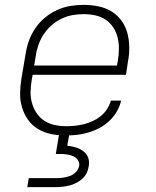

<svg xmlns="http://www.w3.org/2000/svg" viewBox="-20 -548 640 788"><path d="M249 8Q218 8 189 2Q160 -4 136 -18.5Q112 -33 95.5 -56Q79 -79 70.5 -107Q62 -135 62.5 -165Q63 -195 68 -226L85 -326Q89 -353 98.5 -380Q108 -407 124.5 -431.5Q141 -456 164.5 -475.5Q188 -495 214.5 -507Q241 -519 268.5 -523.5Q296 -528 324 -528Q354 -528 383.5 -522Q413 -516 437 -501.5Q461 -487 478 -464Q495 -441 502.5 -413Q510 -385 510.5 -355Q511 -325 505 -294L497 -241H114L110 -219Q106 -195 105.5 -171Q105 -147 111.5 -124.5Q118 -102 130.5 -83.5Q143 -65 162 -52.5Q181 -40 204.5 -35Q228 -30 253 -30Q271 -30 289 -32Q307 -34 325 -38.5Q343 -43 360.5 -51Q378 -59 393.5 -71.5Q409 -84 419.5 -100.5Q430 -117 435 -135H477Q472 -112 459.5 -90.5Q447 -69 428.5 -51.5Q410 -34 388 -22.5Q366 -11 342.5 -4Q319 3 295.5 5.5Q272 8 249 8ZM120 -279H460L464 -301Q468 -325 468 -349Q468 -373 462.5 -395Q457 -417 444.5 -436Q432 -455 413 -467.5Q394 -480 371 -485Q348 -490 324 -490Q301 -490 278 -486Q255 -482 233 -471.5Q211 -461 192 -444.5Q173 -428 159.5 -407.5Q146 -387 138 -364.5Q130 -342 127 -319ZM92 220 98 183H213Q226 183 240 181Q254 179 267.5 174Q281 169 291.5 158Q302 147 305 133Q307 120 299.5 109Q292 98 280.5 93Q269 88 256 86Q243 84 230 84H209L223 0H265L256 50Q274 52 291 57Q308 62 322 72.5Q336 83 342 99.5Q348 116 344 135Q342 149 335.5 162.5Q329 176 317 186.5Q305 197 291.5 203.5Q278 210 264 213.5Q250 217 235.5 218.5Q221 220 207 220Z"/></svg>

Font: Iosevka XLt Ex Obl
Style: Regular
Weight: 200
Width: 7
Italic angle: -9°
Monospace: yes
Designer: Belleve Invis
Foundry: Belleve Invis
Version: Version 32.5.0; ttfautohint (v1.8.4)